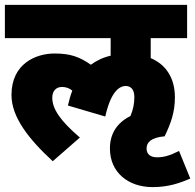

<svg xmlns="http://www.w3.org/2000/svg" viewBox="-20 -642 799 786"><path d="M430 -34C430 63 504 124 605 124C672 124 719 106 759 89L713 -24C675 -5 651 2 623 2C598 2 580 -9 580 -34C580 -58 597 -79 654 -84C680 -138 696 -183 696 -244C696 -319 662 -377 597 -404V-486H746V-622H0V-486H433V-414C402 -407 375 -394 352 -377C306 -409 269 -423 203 -423C129 -423 27 -383 27 -253C27 -163 97 -73 196 18L307 -79C226 -148 194 -197 194 -242C194 -268 208 -286 234 -286C250 -286 264 -281 276 -271C269 -253 263 -232 258 -210L411 -165C433 -264 467 -290 495 -290C515 -290 530 -276 530 -245C530 -217 525 -193 514 -167C460 -140 430 -96 430 -34Z"/></svg>

Font: Noto Sans Devanagari UI SemiCondensed Black
Style: Regular
Weight: 900
Width: 4
Designer: Jelle Bosma - Monotype Design Team
Foundry: Monotype Imaging Inc.
Version: Version 2.004